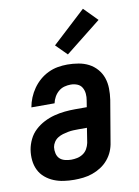

<svg xmlns="http://www.w3.org/2000/svg" viewBox="-87 -830 650 897"><g transform="rotate(-10 237.5 -382.0)"><path d="M192 8Q167 8 142.5 4.5Q118 1 96 -8Q74 -17 55.5 -32.5Q37 -48 26.5 -69.5Q16 -91 13.5 -116Q11 -141 15 -166Q19 -190 30.5 -214Q42 -238 61.5 -256Q81 -274 104.5 -286Q128 -298 153 -304.5Q178 -311 203 -313.5Q228 -316 252 -316H308L313 -347Q316 -363 314.5 -379Q313 -395 305.5 -408Q298 -421 283.5 -427Q269 -433 252 -433Q237 -433 222 -429Q207 -425 194.5 -414.5Q182 -404 174 -389.5Q166 -375 163 -360H53Q57 -383 66 -405Q75 -427 89 -447Q103 -467 121.5 -483Q140 -499 162 -509.5Q184 -520 207 -524Q230 -528 253 -528Q279 -528 305.5 -523.5Q332 -519 354 -507.5Q376 -496 392.5 -477Q409 -458 417 -434.5Q425 -411 425.5 -384.5Q426 -358 422 -331L389 -136Q386 -114 377.5 -93.5Q369 -73 354 -55Q339 -37 319.5 -24.5Q300 -12 278.5 -4.5Q257 3 235 5.5Q213 8 192 8ZM194 -87Q208 -87 222.5 -90Q237 -93 250 -101.5Q263 -110 270.5 -123.5Q278 -137 281 -151L292 -221H252Q239 -221 227 -220.5Q215 -220 202 -217.5Q189 -215 177 -211.5Q165 -208 153.5 -201Q142 -194 134.5 -182.5Q127 -171 125 -159Q123 -144 126.5 -129Q130 -114 139.5 -104.5Q149 -95 164 -91Q179 -87 194 -87ZM264 -574 212 -626 370 -772 433 -708Z"/></g></svg>

Font: Iosevka QP
Style: Bold Italic
Weight: 700
Italic angle: -9°
Designer: Belleve Invis
Foundry: Belleve Invis
Version: Version 20.0.0; ttfautohint (v1.8.4)